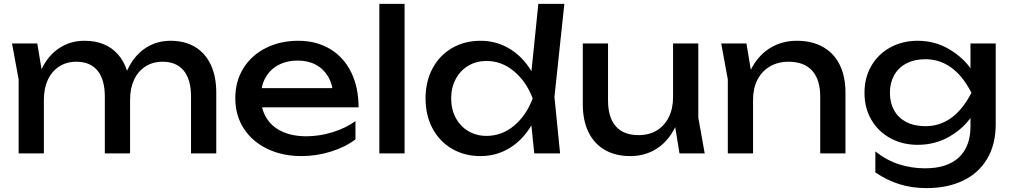

<svg xmlns="http://www.w3.org/2000/svg" viewBox="-20 -790 5215 989"><path d="M172 -566 206 -362V0H76V-381L42 -566ZM650 -313V0H520V-292Q520 -380 482.5 -426Q445 -472 373 -472Q323 -472 285 -447.5Q247 -423 226.5 -379Q206 -335 206 -276L160 -301Q168 -387 202.5 -450Q237 -513 292 -546.5Q347 -580 415 -580Q526 -580 588 -509.5Q650 -439 650 -313ZM1094 -313V0H964V-292Q964 -380 926.5 -426Q889 -472 817 -472Q767 -472 729 -447.5Q691 -423 670.5 -379Q650 -335 650 -276L604 -301Q612 -387 646.5 -450Q681 -513 736 -546.5Q791 -580 858 -580Q932 -580 985 -548Q1038 -516 1066 -456Q1094 -396 1094 -313Z M1192 -284Q1192 -371 1233.5 -438Q1275 -505 1349 -542.5Q1423 -580 1517 -580Q1610 -580 1680.5 -537.5Q1751 -495 1789 -417.5Q1827 -340 1827 -237H1294V-336H1762L1697 -299Q1694 -355 1670.5 -395Q1647 -435 1607 -456.5Q1567 -478 1514 -478Q1457 -478 1414 -455Q1371 -432 1347.5 -390Q1324 -348 1324 -292Q1324 -229 1352 -183Q1380 -137 1433 -112.5Q1486 -88 1558 -88Q1624 -88 1691.5 -108.5Q1759 -129 1811 -166V-72Q1758 -32 1684 -9Q1610 14 1533 14Q1434 14 1356.5 -23.5Q1279 -61 1235.5 -128.5Q1192 -196 1192 -284Z M2064 -770V0H1934V-770Z M2710 -215 2739 -282 2711 -359 2753 -770H2887L2836 -291L2865 0H2732ZM2455 14Q2373 14 2308.5 -23.5Q2244 -61 2208 -128.5Q2172 -196 2172 -283Q2172 -370 2208 -437.5Q2244 -505 2308.5 -542.5Q2373 -580 2455 -580Q2533 -580 2598 -543Q2663 -506 2707.5 -439Q2752 -372 2770 -283Q2751 -194 2706.5 -127Q2662 -60 2597.5 -23Q2533 14 2455 14ZM2486 -90Q2565 -90 2628 -142.5Q2691 -195 2724 -283Q2691 -370 2627.5 -423Q2564 -476 2486 -476Q2434 -476 2392.5 -451.5Q2351 -427 2327.5 -383Q2304 -339 2304 -283Q2304 -227 2327.5 -183Q2351 -139 2392.5 -114.5Q2434 -90 2486 -90Z M2982 -253V-566H3112V-273Q3112 -185 3152 -139.5Q3192 -94 3269 -94Q3323 -94 3363 -118Q3403 -142 3425 -186.5Q3447 -231 3447 -290L3492 -265Q3484 -179 3448 -116Q3412 -53 3355 -19.5Q3298 14 3227 14Q3150 14 3095 -18Q3040 -50 3011 -110Q2982 -170 2982 -253ZM3447 -204V-566H3577V-184L3610 0H3480Z M3825 -566 3859 -362V0H3729V-381L3695 -566ZM4335 -313V0H4205V-292Q4205 -380 4163.5 -426Q4122 -472 4042 -472Q3987 -472 3945.5 -447.5Q3904 -423 3881.5 -379Q3859 -335 3859 -276L3813 -301Q3821 -387 3858 -450Q3895 -513 3953.5 -546.5Q4012 -580 4084 -580Q4163 -580 4219.5 -548Q4276 -516 4305.5 -456Q4335 -396 4335 -313Z M4979 -239 4984 -257V-366L4979 -386V-566H5109V-151Q5109 -45 5064 29.5Q5019 104 4938.5 141.5Q4858 179 4753 179Q4678 179 4613.5 159Q4549 139 4489 98V-10Q4547 36 4611.5 56.5Q4676 77 4745 77Q4859 77 4919 21Q4979 -35 4979 -139ZM4433 -312Q4433 -391 4469 -452Q4505 -513 4567.5 -546.5Q4630 -580 4707 -580Q4797 -580 4871 -535.5Q4945 -491 4986.5 -427.5Q5028 -364 5028 -311Q5028 -256 4986.5 -193Q4945 -130 4871.5 -87Q4798 -44 4707 -44Q4630 -44 4567.5 -77.5Q4505 -111 4469 -172Q4433 -233 4433 -312ZM4984 -312Q4938 -401 4878.5 -443Q4819 -485 4747 -485Q4690 -485 4648.5 -463Q4607 -441 4585.5 -402Q4564 -363 4564 -312Q4564 -261 4585.5 -222Q4607 -183 4648.5 -161.5Q4690 -140 4747 -140Q4820 -140 4879 -182Q4938 -224 4984 -312Z"/></svg>

Font: Unbounded Variable
Style: Regular
Weight: 400
Designer: Luke Prowse, Jean-Baptiste Morizot, Fátima Lázaro, Florian Runge
Foundry: NaN
Version: Version 1.600;FEAKit 1.0